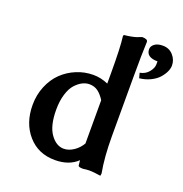

<svg xmlns="http://www.w3.org/2000/svg" viewBox="-127 -809 882 926"><g transform="rotate(20 314.5 -346.0)"><path d="M555.2 -691.9Q587.9 -691.9 608.4 -668.9Q628.9 -646 628.9 -616.2Q628.9 -601.6 621.1 -584.5Q613.3 -567.4 598.4 -550.5Q583.5 -533.7 557.9 -521Q532.2 -508.3 501 -504.9L494.1 -530.8Q522.9 -536.1 539.6 -556.9Q556.2 -577.6 556.2 -596.2V-611.8Q498 -611.8 498 -653.8Q498 -668.5 512.9 -680.2Q527.8 -691.9 555.2 -691.9ZM289.1 -444.8Q327.6 -444.8 365.2 -428.2V-480Q365.2 -616.2 357.9 -668.9L359.9 -675.8Q380.9 -677.7 397.7 -681.2Q414.6 -684.6 422.1 -687.3Q429.7 -689.9 446.8 -696.8Q476.1 -696.8 476.1 -682.1Q473.1 -622.1 473.1 -498V-198.2Q473.1 -89.8 487.8 -11.2L485.8 1Q450.2 -4.9 428.2 -4.9Q416 -4.9 396 -2Q373 -2 371.1 -8.8L368.2 -36.1Q325.7 4.9 252.9 4.9Q167.5 4.9 114.7 -55.4Q62 -115.7 62 -209Q62 -260.7 80.6 -305.4Q99.1 -350.1 130.4 -380.4Q161.6 -410.6 202.9 -427.7Q244.1 -444.8 289.1 -444.8ZM286.1 -396Q268.6 -396 250.5 -387Q232.4 -377.9 215.3 -359.1Q198.2 -340.3 187.5 -305.7Q176.8 -271 176.8 -226.1Q176.8 -144 206.3 -102.5Q235.8 -61 274.9 -61Q300.3 -61 325.7 -78.1Q351.1 -95.2 367.2 -124L365.2 -121.1V-342.8L367.2 -339.8Q349.6 -368.2 330.8 -382.1Q312 -396 286.1 -396Z"/></g></svg>

Font: Linear Smooth
Style: Bold
Weight: 700
Designer: Philipp H. Poll, Flanker
Foundry: Philipp H. Poll, reworked by Flanker
Version: Version 1.061 | FøM Fix